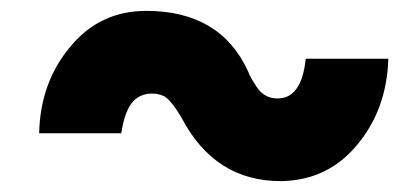

<svg xmlns="http://www.w3.org/2000/svg" viewBox="-20 -493 744 353"><path d="M249 -473Q164 -473 110 -408Q54 -342 52 -248H203Q209 -289 225 -307Q239 -321 259 -321Q272 -321 282 -316Q295 -308 313 -278Q374 -160 496 -160Q582 -161 636 -226Q691 -291 694 -385H542Q538 -344 522 -326Q510 -312 490 -312Q466 -312 452 -333Q448 -339 443.5 -346.5Q439 -354 436 -362Q385 -473 249 -473Z"/></svg>

Font: Unageo
Style: ExtraBold
Weight: 800
Designer: Richard Sepsi
Foundry: Richard Sepsi
Version: Version 2.000